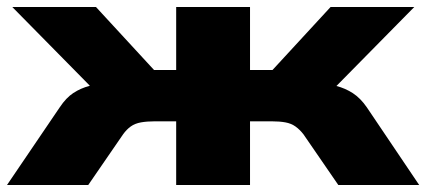

<svg xmlns="http://www.w3.org/2000/svg" viewBox="-20 -526 1213 546"><path d="M0 0 150 -221Q168 -248 188.5 -261.5Q209 -275 235 -282Q261 -289 295 -292L284 -233L15 -506H253L418 -327H481V-506H691V-327H755L920 -506H1158L889 -233L878 -292Q911 -288 936.5 -281.5Q962 -275 983.5 -261Q1005 -247 1023 -221L1172 0H942L843 -144Q832 -158 820 -166.5Q808 -175 791.5 -178Q775 -181 753 -181H691V0H481V-181H420Q398 -181 381 -178Q364 -175 352 -166.5Q340 -158 330 -144L231 0Z"/></svg>

Font: Nunito Sans 7pt Expanded Black
Style: Regular
Weight: 900
Width: 7
Designer: Vernon Adams
Foundry: Vernon Adams
Version: Version 3.101;gftools[0.9.27]